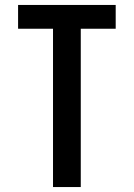

<svg xmlns="http://www.w3.org/2000/svg" viewBox="-20 -755 540 775"><path d="M194 0V-639H53V-735H447V-639H306V0Z"/></svg>

Font: Iosevka Fixed
Style: Bold
Weight: 700
Monospace: yes
Designer: Belleve Invis
Foundry: Belleve Invis
Version: Version 32.3.0